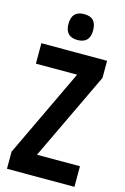

<svg xmlns="http://www.w3.org/2000/svg" viewBox="-138 -991 686 1053"><g transform="rotate(15 205.5 -464.5)"><path d="M397 0H14V-97L252 -598H18V-714H391V-617L153 -117H397ZM204 -929Q241 -929 257.5 -910Q274 -891 274 -855Q274 -782 204 -782Q134 -782 134 -855Q134 -929 204 -929Z"/></g></svg>

Font: Noto Sans Telugu ExtraCondensed
Style: Bold
Weight: 700
Width: 2
Designer: Jelle Bosma - Monotype Design Team
Foundry: Monotype Imaging Inc.
Version: Version 2.005; ttfautohint (v1.8.4.7-5d5b)